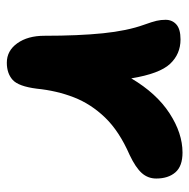

<svg xmlns="http://www.w3.org/2000/svg" viewBox="-16 -540 568 577"><g transform="rotate(90 268.5 -252.0)"><path d="M169 12Q133 12 110.5 -19.5Q88 -51 88 -101Q88 -204 80.5 -277Q73 -350 55 -400Q46 -425 43 -438Q40 -451 40 -465Q40 -485 54 -497.5Q68 -510 99 -510Q143 -510 172.5 -478.5Q202 -447 216 -362Q261 -438 321 -477Q381 -516 439 -516Q480 -516 498.5 -494.5Q517 -473 517 -437Q517 -412 500.5 -393.5Q484 -375 446 -357Q375 -326 334 -283.5Q293 -241 273 -189.5Q253 -138 247 -78Q240 -23 220.5 -5.5Q201 12 169 12Z"/></g></svg>

Font: Shantell Sans Normal
Style: Bold
Weight: 700
Designer: Stephen Nixon, Anya Danilova, Shantell Martin
Foundry: Arrow Type
Version: Version 1.009;[a7da0bfa3]